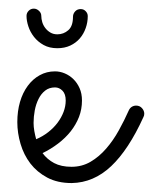

<svg xmlns="http://www.w3.org/2000/svg" viewBox="-20 -403 349 438"><path d="M77.1 -53.7Q87.4 -39.6 103.5 -31Q119.6 -22.5 143.1 -22.5Q167 -22.5 186.5 -33.9Q206.1 -45.4 222.2 -64Q238.3 -82.5 251 -105.5Q263.7 -128.4 273.9 -151.4Q276.4 -156.7 280.8 -159.4Q285.2 -162.1 290.5 -162.1Q298.8 -162.1 304 -156.2Q309.1 -150.4 309.1 -143.6Q309.1 -141.1 308.6 -139.4Q308.1 -137.7 307.1 -135.7Q273.4 -61.5 233.6 -23.9Q193.8 13.7 143.6 14.6Q111.3 14.6 87.9 2.2Q64.5 -10.3 49.3 -30Q34.2 -49.8 26.9 -74.7Q19.5 -99.6 19.5 -124.5Q19.5 -149.4 25.6 -170.4Q31.7 -191.4 43.2 -207Q54.7 -222.7 70.6 -231.4Q86.4 -240.2 105.5 -240.2Q116.7 -240.2 127.7 -235.6Q138.7 -231 147.5 -222.4Q156.2 -213.9 161.6 -201.7Q167 -189.5 167 -173.8Q167 -153.8 160.2 -136.2Q153.3 -118.7 141.4 -103.5Q129.4 -88.4 112.8 -75.7Q96.2 -63 77.1 -53.7ZM62.5 -85.4Q77.6 -91.8 90.1 -101.6Q102.5 -111.3 111.3 -123Q120.1 -134.8 125 -147.7Q129.9 -160.6 129.9 -173.8Q129.9 -188.5 122.6 -196Q115.2 -203.6 105.5 -203.6Q92.3 -203.6 83 -196.3Q73.7 -189 67.9 -177.2Q62 -165.5 59.3 -151.1Q56.6 -136.7 56.6 -122.6Q56.6 -113.8 58.3 -104Q60.1 -94.2 62.5 -85.4ZM180.2 -366.2Q180.2 -352.1 175.5 -338.9Q170.9 -325.7 162.1 -315.4Q153.3 -305.2 140.4 -299.1Q127.4 -293 110.8 -293Q92.8 -293 79.6 -300.3Q66.4 -307.6 57.6 -318.8Q48.8 -330.1 44.7 -342.8Q40.5 -355.5 40.5 -366.7Q40.5 -373.5 45.4 -378.4Q50.3 -383.3 57.1 -383.3Q63.5 -383.3 68.8 -378.4Q74.2 -373.5 74.2 -366.7Q74.2 -359.9 76.4 -352.5Q78.6 -345.2 83.3 -339.1Q87.9 -333 94.7 -328.9Q101.6 -324.7 110.8 -324.7Q125 -324.7 135.7 -334Q146.5 -343.3 146.5 -364.7Q146.5 -371.6 151.4 -377Q156.2 -382.3 164.1 -382.3Q170.9 -382.3 175.5 -377.4Q180.2 -372.6 180.2 -366.2Z"/></svg>

Font: Sacramento
Style: Regular
Weight: 400
Designer: Astigmatic (AOETI)
Foundry: Astigmatic (AOETI)
Version: Version 1.000